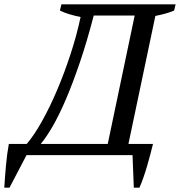

<svg xmlns="http://www.w3.org/2000/svg" viewBox="-76 -720 835 891"><path d="M634 -52Q629 -31 622 -5Q615 21 607 49Q599 77 589.5 104Q580 131 571 151H545L539 0H47L-32 151H-56Q-55 132 -53 105Q-51 78 -48.5 50Q-46 22 -42.5 -4.5Q-39 -31 -35 -52H48Q83 -93 119.5 -158.5Q156 -224 189.5 -303Q223 -382 251.5 -469Q280 -556 298 -641Q273 -646 247.5 -653.5Q222 -661 202 -671L209 -700H739L732 -671Q700 -657 645 -646L520 -52ZM424 -52 549 -648H359Q327 -525 294 -428.5Q261 -332 229.5 -258.5Q198 -185 168.5 -134Q139 -83 113 -52Z"/></svg>

Font: PTSerifItalic
Style: Italic
Weight: 400
Italic angle: -12°
Designer: A.Korolkova, O.Umpeleva, V.Yefimov
Foundry: ParaType Ltd
Version: Version 1.000W OFL